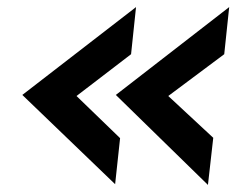

<svg xmlns="http://www.w3.org/2000/svg" viewBox="-20 -541 689 542"><path d="M567 -19 307 -273 627 -521 613 -388 455 -270 582 -152ZM305 -21 43 -273 364 -521 350 -388 196 -270 319 -151Z"/></svg>

Font: Kulim Park
Style: Bold Italic
Weight: 700
Italic angle: -8°
Designer: Noponies / Dale Sattler
Foundry: Noponies
Version: Version 1.000; ttfautohint (v1.8.3)